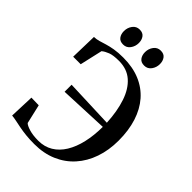

<svg xmlns="http://www.w3.org/2000/svg" viewBox="-274 -1056 1179 1179"><g transform="rotate(45 316.0 -466.0)"><path d="M255.5 11Q215.5 11 182.8 7.5Q150 4 123.5 -1.2Q97 -6.5 75.2 -11Q53.5 -15.5 36 -17L42 -178.5L107 -177L136 -52Q147 -40.5 179.5 -30.8Q212 -21 259 -21Q312 -21 353 -45.8Q394 -70.5 422 -116.2Q450 -162 464.2 -224.2Q478.5 -286.5 479 -361.5L160.5 -348V-409L478.5 -397Q473.5 -493 449.2 -565.2Q425 -637.5 379 -678Q333 -718.5 262.5 -718.5Q213.5 -718.5 187.5 -708.5Q161.5 -698.5 144.5 -684.5L111 -537.5H45.5L50 -713.5Q71.5 -714 91.5 -720Q111.5 -726 135.2 -733.2Q159 -740.5 191 -746Q223 -751.5 267.5 -751.5Q349.5 -751.5 412.8 -725Q476 -698.5 519.2 -649Q562.5 -599.5 585 -529Q607.5 -458.5 607.5 -371Q607.5 -287 583.2 -217Q559 -147 513.2 -96Q467.5 -45 402.5 -17Q337.5 11 255.5 11ZM208.5 -807Q181 -807 167.8 -824.8Q154.5 -842.5 154.5 -869.5Q154.5 -899 171.5 -921.8Q188.5 -944.5 216.5 -944.5H217.5Q245 -944.5 258.2 -926.5Q271.5 -908.5 271.5 -882Q271.5 -853 254.8 -830Q238 -807 209.5 -807ZM391.5 -807Q364 -807 350.8 -824.8Q337.5 -842.5 337.5 -869.5Q337.5 -899 354.5 -921.8Q371.5 -944.5 399.5 -944.5H400.5Q428 -944.5 441.2 -926.5Q454.5 -908.5 454.5 -882Q454.5 -853 437.8 -830Q421 -807 392.5 -807Z"/></g></svg>

Font: Merriweather 120pt Medium
Style: Regular
Weight: 500
Version: Version 2.100